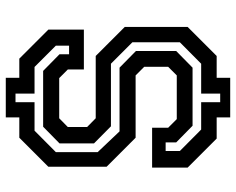

<svg xmlns="http://www.w3.org/2000/svg" viewBox="-98 -690 836 681"><g transform="rotate(-90 320.5 -350.0)"><path d="M244 48V0H169L66 -103V-229H207.5V-172L238 -141.5H393L423.5 -172V-257L393 -287.5H172L69 -390.5V-597L172 -700H244V-748H384.5V-700H452.5L555.5 -597V-471H414V-528L383.5 -558.5H241L210 -528V-459.5L241 -429H462L565 -326V-103L462 0H384.5V48ZM298 12.5H328.5V-55H434.5L510.5 -130.5V-299L434.5 -375H212.5L152 -435V-557.5L211 -615.5H409L468 -557.5V-523.5H498.5V-570.5L423 -646H328.5V-713.5H298V-646H197L121 -570.5V-422L194.5 -344.5H420.5L479.5 -286.5V-143.5L420.5 -85.5H214.5L155.5 -143.5V-181H125V-130.5L201 -55H298Z"/></g></svg>

Font: Tourney Condensed SemiBold
Style: Regular
Weight: 600
Width: 3
Designer: Tyler Finck
Foundry: Etcetera Type Co
Version: Version 1.010; ttfautohint (v1.8.3)